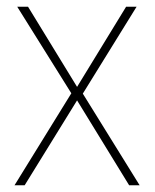

<svg xmlns="http://www.w3.org/2000/svg" viewBox="-20 -548 459 568"><path d="M191 -272 23 0H53L208 -251L362 0H393L225 -271L384 -528H353L208 -291L63 -528H31Z"/></svg>

Font: Noto Sans Ethiopic SemiCondensed Thin
Style: Regular
Weight: 100
Width: 4
Designer: Monotype Design Team
Foundry: Monotype Imaging Inc.
Version: Version 2.102